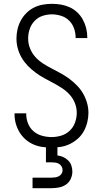

<svg xmlns="http://www.w3.org/2000/svg" viewBox="-20 -763 540 1003"><path d="M249 8Q224 8 200 4.5Q176 1 153.5 -9Q131 -19 112.5 -35.5Q94 -52 81.5 -73Q69 -94 62.5 -117.5Q56 -141 56 -166Q56 -167 56 -168Q56 -169 56 -171H117Q117 -170 117 -169Q117 -168 117 -167Q117 -142 126.5 -118Q136 -94 155 -77.5Q174 -61 199 -54Q224 -47 249 -47Q275 -47 300 -54.5Q325 -62 344 -80Q363 -98 372 -123Q381 -148 381 -174Q381 -200 371 -225Q361 -250 343 -269.5Q325 -289 302.5 -303.5Q280 -318 256.5 -330.5Q233 -343 210 -355.5Q187 -368 165.5 -384Q144 -400 125.5 -419Q107 -438 93.5 -461Q80 -484 73 -509.5Q66 -535 66 -562Q66 -586 71.5 -610Q77 -634 88.5 -655.5Q100 -677 117.5 -694.5Q135 -712 156.5 -723Q178 -734 202.5 -738.5Q227 -743 251 -743Q275 -743 298.5 -739Q322 -735 344 -725Q366 -715 383.5 -698.5Q401 -682 412.5 -661Q424 -640 430 -616.5Q436 -593 436 -569Q436 -568 436 -566.5Q436 -565 436 -564H375Q375 -565 375 -566Q375 -567 375 -568Q375 -592 366.5 -615.5Q358 -639 340.5 -656Q323 -673 299 -680.5Q275 -688 251 -688Q226 -688 202 -680Q178 -672 160.5 -653.5Q143 -635 135 -611Q127 -587 127 -562Q127 -535 137 -510Q147 -485 164.5 -465.5Q182 -446 204.5 -431.5Q227 -417 250.5 -405Q274 -393 297.5 -380Q321 -367 342 -351.5Q363 -336 382 -316.5Q401 -297 414 -274.5Q427 -252 434.5 -226Q442 -200 442 -174Q442 -149 436 -124.5Q430 -100 418 -78Q406 -56 387 -39Q368 -22 345.5 -11Q323 0 298.5 4Q274 8 249 8ZM150 220V165H250Q260 165 269.5 163.5Q279 162 287.5 157.5Q296 153 301.5 144.5Q307 136 307 126Q307 116 302 107Q297 98 288.5 93Q280 88 270 86.5Q260 85 250 85H220V0H280V49Q296 51 310.5 57.5Q325 64 336.5 75.5Q348 87 353 102.5Q358 118 358 133Q358 153 349.5 171.5Q341 190 325 201Q309 212 289.5 216Q270 220 250 220Z"/></svg>

Font: Iosevka SS04 Light
Style: Regular
Weight: 300
Monospace: yes
Designer: Belleve Invis
Foundry: Belleve Invis
Version: Version 19.0.0; ttfautohint (v1.8.4)